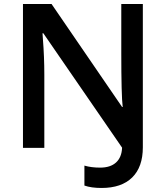

<svg xmlns="http://www.w3.org/2000/svg" viewBox="-20 -734 823 953"><path d="M689 -3V-714H582V-473Q582 -259 589 -203H586L236 -714H94V0H200V-364Q200 -451 193 -539L191 -569H195L586 -1Q584 47 556 72.5Q528 98 477 98Q433 98 399 88V187Q433 199 484 199Q583 199 636 147Q689 95 689 -3Z"/></svg>

Font: OpenSansMMV
Style: Semibold
Weight: 600
Designer: Steve Matteson
Foundry: Ascender Corporation
Version: Version 6.000